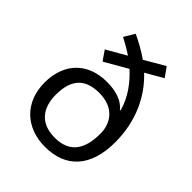

<svg xmlns="http://www.w3.org/2000/svg" viewBox="-214 -894 1032 1032"><g transform="rotate(45 302.5 -377.5)"><path d="M216 -765 180 -705C211 -689 242 -671 270 -652L158 -588L196 -533L326 -608C382 -557 429 -493 450 -417L446 -415C414 -455 360 -473 290 -473C146 -473 55 -382 55 -233C55 -83 157 10 301 10C456 10 551 -85 551 -275C551 -437 487 -564 396 -649L495 -706L457 -760L342 -693C303 -721 259 -745 216 -765ZM303 -402C411 -402 462 -334 462 -251C462 -128 413 -62 303 -62C192 -62 144 -132 144 -230C144 -341 191 -402 303 -402Z"/></g></svg>

Font: Noto Sans Nandinagari
Style: Regular
Weight: 400
Designer: Ek Type
Foundry: Ek Type
Version: Version 1.002